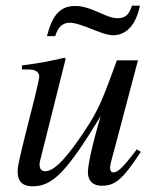

<svg xmlns="http://www.w3.org/2000/svg" viewBox="-20 -644 540 675"><path d="M444 -624C433 -591 420 -580 393 -580C378 -580 361 -585 331 -599C293 -616 268 -623 245 -623C193 -623 165 -594 145 -517H174C184 -549 200 -564 225 -564C242 -564 266 -557 320 -535C346 -525 364 -520 377 -520C425 -520 458 -557 472 -624ZM461 -119C410 -52 394 -38 378 -38C371 -38 367 -44 367 -55C367 -67 381 -114 386 -133L465 -432H391C342 -298 328 -260 281 -189C219 -95 173 -42 139 -42C124 -42 119 -52 119 -67C119 -71 121 -80 122 -83L211 -438L207 -441C150 -428 114 -421 57 -414V-400C95 -400 98 -399 107 -394C113 -391 118 -383 118 -376C118 -368 112 -342 104 -309L69 -170C51 -97 42 -61 42 -42C42 -5 60 11 95 11C166 11 216 -42 334 -236C302 -128 289 -61 289 -39C289 -8 307 9 337 9C384 9 410 -11 475 -110Z"/></svg>

Font: XITS
Style: Italic
Weight: 400
Italic angle: -16.33°
Designer: MicroPress Inc., with final additions and corrections provided by Coen Hoffman, Elsevier (retired)
Version: Version 1.107